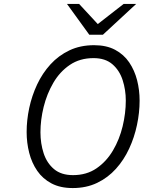

<svg xmlns="http://www.w3.org/2000/svg" viewBox="-20 -941 732 973"><path d="M348.5 12Q285.5 12 241 -11.5Q196.5 -35 168.8 -75.2Q141 -115.5 128 -166.5Q115 -217.5 115 -272Q115 -332 128.2 -394Q141.5 -456 168.2 -513Q195 -570 235.8 -614.8Q276.5 -659.5 331.8 -685.8Q387 -712 457 -712Q519.5 -712 563.5 -688.5Q607.5 -665 634.8 -624.8Q662 -584.5 674.8 -534.5Q687.5 -484.5 687.5 -431Q687.5 -370.5 674.2 -307.8Q661 -245 634.5 -187.8Q608 -130.5 567.5 -85.5Q527 -40.5 472.2 -14.2Q417.5 12 348.5 12ZM350 -53.5Q419 -53.5 469.2 -88Q519.5 -122.5 552.5 -178.5Q585.5 -234.5 601.5 -301Q617.5 -367.5 617.5 -431.5Q617.5 -485.5 601.5 -535Q585.5 -584.5 549.5 -615.5Q513.5 -646.5 454 -646.5Q384.5 -646.5 333.8 -612Q283 -577.5 250.2 -521.2Q217.5 -465 201.2 -399.2Q185 -333.5 185 -270.5Q185 -214 201.2 -164.2Q217.5 -114.5 253.8 -84Q290 -53.5 350 -53.5ZM432.5 -765 319.5 -921H381L475.5 -819L606.5 -921H670L501.5 -765Z"/></svg>

Font: Overpass Light
Style: Italic
Weight: 300
Italic angle: -10°
Designer: Delve Withrington, Dave Bailey, Thomas Jockin
Foundry: Delve Fonts LLC
Version: Version 4.000; ttfautohint (v1.8.3)